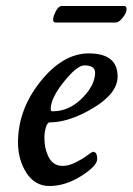

<svg xmlns="http://www.w3.org/2000/svg" viewBox="-20 -608 442 640"><path d="M186 -588H393Q402 -588 402 -578Q402 -565 389 -549Q376 -533 366 -533H166Q157 -533 157 -542Q157 -553 166 -570.5Q175 -588 186 -588ZM149 -244Q149 -237 155 -237Q210 -237 253.5 -280.5Q297 -324 297 -366Q297 -390 261 -390Q237 -390 193 -335.5Q149 -281 149 -244ZM276 -430Q372 -430 372 -353Q372 -297 291.5 -248.5Q211 -200 145 -200Q138 -200 133 -183.5Q128 -167 128 -150Q128 -111 143 -83Q158 -55 189 -55Q209 -55 232 -66.5Q255 -78 271 -90Q287 -102 290 -102Q304 -102 304 -78Q304 -55 251 -21.5Q198 12 145 12Q96 12 68 -32Q40 -76 40 -133Q40 -243 115 -336.5Q190 -430 276 -430Z"/></svg>

Font: EB Garamond 08
Style: Italic
Weight: 400
Italic angle: -14°
Version: Version 0.016